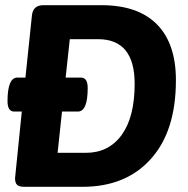

<svg xmlns="http://www.w3.org/2000/svg" viewBox="-20 -720 726 740"><path d="M35 -290Q9 -290 9 -330Q9 -421 47 -421H78L103 -660Q107 -700 147 -700H371Q512 -700 585 -626Q658 -552 658 -411Q658 -214 561 -107Q465 0 298 0H74Q54 0 46 -7.5Q38 -15 38 -33L64 -290ZM311 -131Q399 -131 449 -200Q499 -269 499 -397Q499 -569 358 -569H249L233 -421H292Q318 -421 318 -381Q318 -290 280 -290H219L202 -131Z"/></svg>

Font: AsCom
Style: Bold Italic
Weight: 700
Italic angle: -48°
Designer: AsCom
Foundry: AsCom
Version: Version 1.001